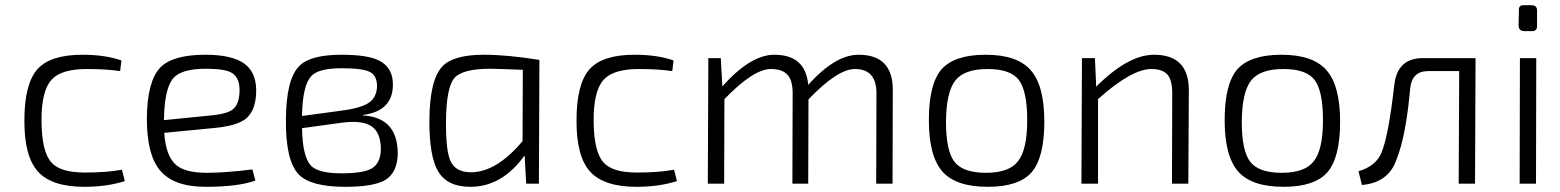

<svg xmlns="http://www.w3.org/2000/svg" viewBox="-20 -708 6013 740"><path d="M461 -10Q392 12 305 12Q179 12 126 -47Q73 -106 74 -245Q74 -384 124 -441Q174 -497 297 -497Q386 -497 448 -475L443 -434Q388 -442 315 -442Q216 -442 179 -401Q139 -358 140 -240Q141 -123 178 -82Q212 -43 307 -43Q392 -43 450 -54Z M964 -12Q898 12 772 12Q650 12 597 -51Q546 -111 546 -251Q547 -395 598 -448Q646 -497 772 -497Q877 -497 924 -461Q972 -424 967 -344Q963 -279 927 -250Q892 -223 809 -215L613 -196Q619 -106 659 -72Q694 -42 777 -42Q848 -42 953 -55ZM802 -264Q857 -270 878 -287Q900 -305 903 -349Q907 -408 872 -428Q846 -443 774 -443Q681 -443 649 -408Q614 -369 612 -249V-245Z M1380 -263Q1512 -255 1513 -117Q1512 -44 1466 -15Q1422 12 1311 12Q1177 12 1131 -36Q1080 -90 1082 -249Q1083 -404 1134 -454Q1176 -497 1297 -497Q1394 -497 1438 -476Q1499 -447 1494 -371Q1488 -279 1379 -265ZM1292 -281Q1372 -291 1403 -313Q1430 -332 1433 -371Q1435 -416 1405 -431Q1377 -445 1297 -445Q1209 -445 1181 -416Q1146 -381 1144 -261ZM1144 -214Q1146 -103 1179 -69Q1208 -40 1296 -40Q1381 -40 1413 -59Q1447 -79 1448 -134Q1447 -195 1415 -219Q1380 -246 1297 -235Z M2008 0 2002 -109Q1915 12 1793 12Q1704 12 1669 -47Q1634 -105 1635 -246Q1636 -399 1684 -451Q1726 -497 1845 -497Q1936 -497 2059 -477L2057 0ZM1995 -439Q1888 -443 1870 -443Q1762 -443 1731 -407Q1700 -370 1699 -241Q1698 -125 1717 -86Q1737 -44 1795 -44Q1893 -44 1994 -164Z M2589 -10Q2520 12 2433 12Q2307 12 2254 -47Q2201 -106 2202 -245Q2202 -384 2252 -441Q2302 -497 2425 -497Q2514 -497 2576 -475L2571 -434Q2516 -442 2443 -442Q2344 -442 2307 -401Q2267 -358 2268 -240Q2269 -123 2306 -82Q2340 -43 2435 -43Q2520 -43 2578 -54Z M2764 -375Q2873 -497 2964 -497Q3085 -497 3095 -381Q3199 -497 3289 -497Q3421 -497 3421 -362L3420 0H3357L3358 -349Q3358 -442 3275 -442Q3208 -442 3096 -325L3095 0H3034L3035 -349Q3035 -398 3015 -420Q2995 -442 2951 -442Q2884 -442 2772 -326L2771 0H2708L2710 -484H2758Z M3952 -438Q4005 -379 4005 -239Q4005 -101 3956 -44Q3907 12 3787 12Q3665 12 3613 -46Q3560 -105 3560 -245Q3560 -383 3608 -440Q3658 -497 3779 -497Q3900 -497 3952 -438ZM3663 -399Q3627 -355 3626 -239Q3626 -126 3659 -84Q3692 -42 3780 -42Q3869 -42 3903 -86Q3939 -130 3939 -245Q3939 -358 3906 -401Q3873 -442 3787 -442Q3698 -442 3663 -399Z M4205 -374Q4328 -497 4428 -497Q4561 -497 4562 -362L4560 0H4497L4498 -349Q4498 -400 4479 -421Q4460 -442 4418 -442Q4341 -442 4212 -326V0H4148L4150 -484H4200Z M5092 -438Q5145 -379 5145 -239Q5145 -101 5096 -44Q5047 12 4927 12Q4805 12 4753 -46Q4700 -105 4700 -245Q4700 -383 4748 -440Q4798 -497 4919 -497Q5040 -497 5092 -438ZM4803 -399Q4767 -355 4766 -239Q4766 -126 4799 -84Q4832 -42 4920 -42Q5009 -42 5043 -86Q5079 -130 5079 -245Q5079 -358 5046 -401Q5013 -442 4927 -442Q4838 -442 4803 -399Z M5665 0H5602L5604 -434H5484Q5422 -434 5415 -367Q5399 -185 5363 -95Q5333 -4 5229 5L5216 -48Q5284 -68 5305 -121Q5332 -187 5354 -382Q5366 -484 5464 -484H5667Z M5882 -688Q5905 -688 5904 -666V-607Q5904 -588 5885 -588H5856Q5833 -588 5833 -610L5834 -669Q5833 -688 5852 -688ZM5837 0 5838 -484H5901L5900 0Z"/></svg>

Font: Taylor Sans Light
Style: Regular
Weight: 300
Italic angle: -8°
Designer: Natanael Gama
Version: Version 1.001 September 8, 2015